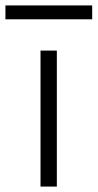

<svg xmlns="http://www.w3.org/2000/svg" viewBox="-43 -686 359 706"><path d="M106 -500H166V0H106ZM-23 -666H296V-615H-23Z"/></svg>

Font: Moderustic Light
Style: Regular
Weight: 300
Designer: Tural Alisoy
Foundry: TAFT Foundry
Version: Version 2.120